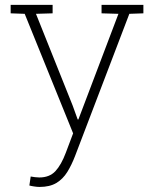

<svg xmlns="http://www.w3.org/2000/svg" viewBox="-20 -548 620 782"><path d="M141.1 213.4Q131.3 213.4 118.7 211.4Q106 209.5 99.6 207.5L105 170.9Q110.8 172.4 122.6 173.6Q134.3 174.8 140.1 174.8Q181.6 174.8 205.6 149.2Q229.5 123.5 248 74.2L277.8 -4.9L80.6 -491.7L23.4 -493.7V-528.3H194.3V-493.7L126.5 -491.7L275.9 -118.2L296.4 -61.5H299.3L462.4 -491.7L393.6 -493.7V-528.3H564V-493.7L506.8 -491.7L286.1 86.4Q272 123.5 254.2 152.3Q236.3 181.2 209.5 197.3Q182.6 213.4 141.1 213.4Z"/></svg>

Font: Roboto Slab ExtraLight
Style: Regular
Weight: 250
Designer: Google
Version: Version 2.000; ttfautohint (v1.8.1.43-b0c9)